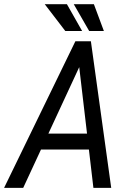

<svg xmlns="http://www.w3.org/2000/svg" viewBox="-52 -911 632 931"><path d="M358.9 -643.1 60.5 0H-32.2L313.5 -710.9H371.6ZM400.9 0 324.2 -653.3 333.5 -710.9H388.7L487.3 0ZM445.8 -263.2 432.1 -186H99.1L112.8 -263.2ZM346.2 -760.7 272.5 -890.6H165L264.6 -760.7ZM451.7 -760.7 403.3 -890.6H305.7L380.4 -760.7Z"/></svg>

Font: Roboto Condensed
Style: Italic
Weight: 400
Italic angle: -12°
Designer: Christian Robertson
Foundry: Google
Version: Version 3.0